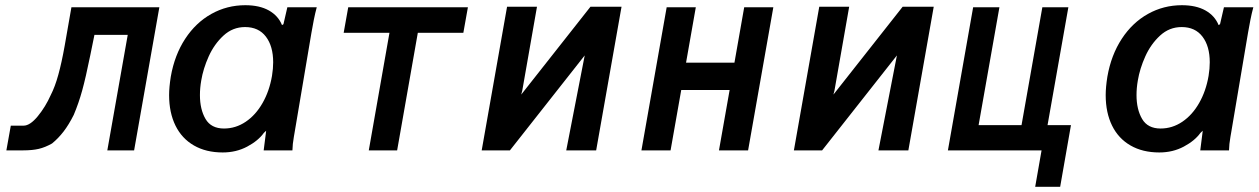

<svg xmlns="http://www.w3.org/2000/svg" viewBox="-20 -578 4840 738"><path d="M21.5 -95H70.5Q95.5 -95 125.2 -131.2Q155 -167.5 175 -212.5Q191.5 -244.5 204.2 -290.8Q217 -337 228.5 -401.5L254.5 -550H592.5L495.5 0H392.5L471 -444H343L327 -365.5Q309.5 -279.5 296 -230.5Q282.5 -181.5 263.5 -136.5Q244.5 -98.5 224.2 -72.2Q204 -46 180 -26.5Q153.5 -11.5 129 -5.8Q104.5 0 68.5 0H4.5Z M630 -212.5Q630 -243 636.5 -283.5Q651 -366.5 691.8 -428.8Q732.5 -491 792.5 -524.5Q852.5 -558 923 -558Q977.5 -558 1013.5 -537.8Q1049.5 -517.5 1064 -481.5L1069.5 -485L1084.5 -550H1197.5Q1191.5 -528 1186.2 -501.5Q1181 -475 1177 -451.5L1112 -66.5L1109.5 -52Q1104.5 -24 1104 0H993.5Q998.5 -43 1001.5 -63L1003 -75.5L994 -67Q972.5 -37 930.2 -14.5Q888 8 836 8Q772 8 725.5 -18.8Q679 -45.5 654.5 -95.2Q630 -145 630 -212.5ZM1025.5 -286.5Q1030 -314.5 1030 -338.5Q1030 -400.5 1002 -437.2Q974 -474 922 -474Q874.5 -474 839 -441.2Q803.5 -408.5 782.2 -361.2Q761 -314 753.5 -268.5Q748.5 -240 748.5 -212.5Q748.5 -157.5 770 -120.8Q791.5 -84 841 -84Q886 -84 924.5 -110Q963 -136 989.2 -182Q1015.5 -228 1025.5 -286.5Z M1477 -452H1301L1318.5 -550H1778.5L1761 -452H1586L1506.5 0H1397.5Z M1929 -552H2044L1987.5 -230L1983.5 -214.5L2249.5 -552H2369L2271.5 0H2156.5L2227.5 -365L1940 0H1831.5Z M2542.5 -550H2654.5L2617 -337H2803L2840.5 -550H2952.5L2855.5 0H2743.5L2784.5 -232H2598.5L2557.5 0H2445.5Z M3129 -552H3244L3187.5 -230L3183.5 -214.5L3449.5 -552H3569L3471.5 0H3356.5L3427.5 -365L3140 0H3031.5Z M3983.5 0H3623.5L3720.5 -550H3821.5L3741.5 -97H3906.5L3986.5 -550H4086.5L4006.5 -97H4096.5L4055 140H3959Z M4230 -212.5Q4230 -243 4236.5 -283.5Q4251 -366.5 4291.8 -428.8Q4332.5 -491 4392.5 -524.5Q4452.5 -558 4523 -558Q4577.5 -558 4613.5 -537.8Q4649.5 -517.5 4664 -481.5L4669.5 -485L4684.5 -550H4797.5Q4791.5 -528 4786.2 -501.5Q4781 -475 4777 -451.5L4712 -66.5L4709.5 -52Q4704.5 -24 4704 0H4593.5Q4598.5 -43 4601.5 -63L4603 -75.5L4594 -67Q4572.5 -37 4530.2 -14.5Q4488 8 4436 8Q4372 8 4325.5 -18.8Q4279 -45.5 4254.5 -95.2Q4230 -145 4230 -212.5ZM4625.5 -286.5Q4630 -314.5 4630 -338.5Q4630 -400.5 4602 -437.2Q4574 -474 4522 -474Q4474.5 -474 4439 -441.2Q4403.5 -408.5 4382.2 -361.2Q4361 -314 4353.5 -268.5Q4348.5 -240 4348.5 -212.5Q4348.5 -157.5 4370 -120.8Q4391.5 -84 4441 -84Q4486 -84 4524.5 -110Q4563 -136 4589.2 -182Q4615.5 -228 4625.5 -286.5Z"/></svg>

Font: JuliaMono
Style: Bold Italic
Weight: 700
Italic angle: -9°
Monospace: yes
Designer: cormullion
Foundry: corm
Version: Version 0.057; ttfautohint (v1.8.4)